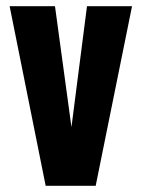

<svg xmlns="http://www.w3.org/2000/svg" viewBox="-20 -598 453 618"><path d="M127 0 11 -578H157L210 -189L260 -578H405L288 0Z"/></svg>

Font: Oswald SemiBold
Style: Regular
Weight: 600
Designer: Vernon Adams
Foundry: Vernon Adams
Version: Version 4.100; ttfautohint (v1.8.1.43-b0c9)